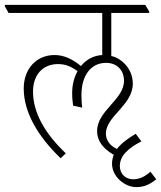

<svg xmlns="http://www.w3.org/2000/svg" viewBox="-44 -642 659 785"><path d="M204 5 225 -15C138 -98 91 -182 91 -268C91 -336 131 -380 193 -380C223 -380 246 -371 273 -351C259 -326 251 -295 251 -261C251 -240 253 -225 255 -210L292 -202C290 -218 289 -235 289 -253C289 -333 327 -385 390 -385C435 -385 463 -354 463 -312C463 -234 353 -190 353 -106C353 -76 367 -51 390 -31C399 -23 409 -16 421 -9C417 2 414 14 414 27C414 53 426 77 446 95C465 112 488 123 514 123C545 123 569 112 595 91L571 60C549 80 526 91 501 91C468 91 446 68 446 37C446 -3 476 -34 534 -64L511 -95C477 -75 451 -55 434 -33C406 -46 389 -68 389 -96C389 -167 499 -212 499 -300C499 -331 487 -359 467 -380C452 -396 434 -408 411 -413V-589H566V-595L550 -622H-24V-616L-9 -589H374V-417C338 -415 308 -398 287 -372C250 -402 216 -417 179 -417C106 -417 53 -362 53 -280C53 -183 111 -84 204 5Z"/></svg>

Font: Noto Serif Devanagari Condensed ExtraLight
Style: Regular
Weight: 200
Width: 3
Designer: Universal Thirst, Indian Type Foundry and the Monotype Design Team
Foundry: Monotype Imaging Inc.
Version: Version 2.004